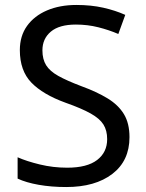

<svg xmlns="http://www.w3.org/2000/svg" viewBox="-20 -744 589 774"><path d="M502 -191Q502 -96 433 -43Q364 10 247 10Q187 10 136 1Q85 -8 51 -24V-110Q87 -94 140.5 -81Q194 -68 251 -68Q331 -68 371.5 -99Q412 -130 412 -183Q412 -218 397 -242Q382 -266 345.5 -286.5Q309 -307 244 -330Q153 -363 106.5 -411Q60 -459 60 -542Q60 -599 89 -639.5Q118 -680 169.5 -702Q221 -724 288 -724Q347 -724 396 -713Q445 -702 485 -684L457 -607Q420 -623 376.5 -634Q333 -645 286 -645Q219 -645 185 -616.5Q151 -588 151 -541Q151 -505 166 -481Q181 -457 215 -438Q249 -419 307 -397Q370 -374 413.5 -347.5Q457 -321 479.5 -284Q502 -247 502 -191Z"/></svg>

Font: Noto IKEA Simplified Chinese
Style: Regular
Weight: 400
Designer: Monotype Design Team
Foundry: Monotype Imaging Inc.
Version: Version 1.100